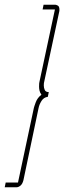

<svg xmlns="http://www.w3.org/2000/svg" viewBox="-40 -760 278 811"><path d="M140 -720 144 -740H194Q197 -740 204 -736.5Q211 -733 211 -719Q211 -713 210 -710L147 -416Q146 -414 145.5 -409Q145 -404 145 -399Q145 -389 149 -380Q153 -371 166 -371L162 -351Q145 -349 135.5 -334Q126 -319 123 -304L59 1Q55 17 46.5 24Q38 31 30 31H-20L-16 11H36L103 -304Q104 -309 111 -328Q118 -347 135 -360Q129 -368 127 -377Q125 -386 125 -394Q125 -402 125.5 -408Q126 -414 127 -416L192 -720Z"/></svg>

Font: Raleway Thin
Style: Italic
Weight: 100
Italic angle: -12°
Designer: Matt McInerney, Pablo Impallari, Rodrigo Fuenzalida
Foundry: Matt McInerney, Pablo Impallari, Rodrigo Fuenzalida
Version: Version 4.026